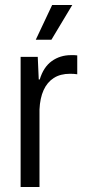

<svg xmlns="http://www.w3.org/2000/svg" viewBox="-20 -753 341 773"><path d="M63 0V-524H132L136 -433H140Q155 -483 188.5 -507Q222 -531 266 -531Q273 -531 279 -531Q285 -531 291 -530V-454Q285 -455 277.5 -455.5Q270 -456 262 -456Q223 -456 196.5 -439Q170 -422 155.5 -390Q141 -358 139 -312V0ZM124 -593 190 -733H271L187 -593Z"/></svg>

Font: Mona Sans SemiCondensed
Style: Regular
Weight: 400
Width: 4
Designer: Deni Anggara
Foundry: GitHub
Version: Version 2.000